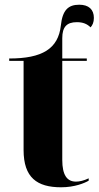

<svg xmlns="http://www.w3.org/2000/svg" viewBox="-20 -784 418 814"><path d="M239 10C297 10 339 -8 356 -18V-28C335 -18 317 -14 302 -14C264 -14 244 -42 244 -106V-526H348V-536H244V-622C244 -670 263 -690 306 -690C331 -690 349 -683 364 -668C372 -677 378 -689 378 -708C378 -744 356 -764 316 -764C269 -764 245 -741 238 -676C227 -577 159 -536 19 -536V-526H80V-148C80 -31 137 10 239 10Z"/></svg>

Font: Noto Serif Display ExtraCondensed Black
Style: Regular
Weight: 900
Width: 2
Designer: Monotype Design Team
Foundry: Monotype Imaging Inc.
Version: Version 2.009